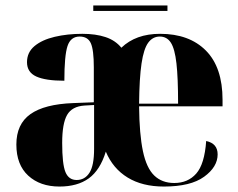

<svg xmlns="http://www.w3.org/2000/svg" viewBox="-20 -674 872 704"><path d="M198 10Q127 10 83.5 -30Q40 -70 40 -144Q40 -219 91.5 -255.5Q143 -292 248 -296L324 -299V-427Q324 -491 313 -515.5Q302 -540 272 -540Q239 -540 227.5 -505Q216 -470 216 -378Q147 -378 113 -393.5Q79 -409 79 -446Q79 -482 106.5 -505Q134 -528 180.5 -539Q227 -550 282 -550Q331 -550 367 -538Q403 -526 425 -499Q478 -550 567 -550Q674 -550 735 -488.5Q796 -427 796 -308V-284H490Q491 -182 504 -120Q517 -58 545.5 -30.5Q574 -3 619 -3Q669 -3 699.5 -37.5Q730 -72 736 -157Q778 -148 778 -108Q778 -62 728.5 -26Q679 10 581 10Q502 10 448 -23Q394 -56 368 -118Q347 -50 305.5 -20Q264 10 198 10ZM633 -294Q633 -388 627 -441.5Q621 -495 606.5 -517.5Q592 -540 566 -540Q540 -540 523.5 -517.5Q507 -495 499 -441.5Q491 -388 490 -294ZM261 -14Q291 -14 308 -40.5Q325 -67 325 -128V-289L290 -287Q244 -284 226 -252.5Q208 -221 208 -150Q208 -72 220 -43Q232 -14 261 -14ZM322 -634V-654H594V-634Z"/></svg>

Font: Noto Serif Display SemiCondensed ExtraBold
Style: Regular
Weight: 800
Width: 4
Designer: Monotype Design Team
Foundry: Monotype Imaging Inc.
Version: Version 2.009